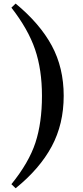

<svg xmlns="http://www.w3.org/2000/svg" viewBox="-20 -845 458 1061"><path d="M211.9 -315.4Q211.9 -460 173.8 -571.8Q135.7 -683.6 43 -802.7L66.4 -825.2Q200.2 -714.8 266.1 -592.8Q332 -470.7 332 -315.4Q332 -159.2 265.6 -35.6Q199.2 87.9 66.4 195.3L43 172.9Q139.6 53.7 175.8 -56.6Q211.9 -167 211.9 -315.4Z"/></svg>

Font: Bpmf Zihi Serif Heavy
Style: Heavy
Weight: 900
Foundry: But Ko
Version: Version 1.320